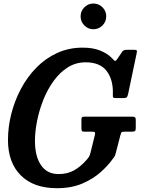

<svg xmlns="http://www.w3.org/2000/svg" viewBox="-20 -1026 786 1060"><path d="M446 -382H708.5Q719 -382 724.2 -379.2Q729.5 -376.5 729.5 -364.5V-319.5Q729.5 -305.5 725 -302.2Q720.5 -299 706 -299H665.5Q652 -299 649.8 -294.2Q647.5 -289.5 644.5 -279L619 -180.5Q616 -168 611.8 -161.2Q607.5 -154.5 600.5 -146Q576.5 -112 535 -75Q493.5 -38 433.8 -12.5Q374 13 294.5 13Q165.5 13 94.8 -57.8Q24 -128.5 24 -253.5Q24 -324.5 42.2 -396.8Q60.5 -469 95.2 -534.8Q130 -600.5 180.2 -652Q230.5 -703.5 295 -733.2Q359.5 -763 436.5 -763Q494 -763 534 -746.5Q574 -730 597 -706Q609.5 -692.5 614 -689.8Q618.5 -687 630 -704L654 -739.5Q658 -745.5 663.5 -748.2Q669 -751 680 -751H719.5Q732 -751 734.5 -748Q737 -745 735 -734.5L687 -505.5Q684 -493.5 679.8 -489Q675.5 -484.5 661 -484.5H621Q607.5 -484.5 605 -488.2Q602.5 -492 603 -502.5Q606.5 -583.5 569.8 -632.8Q533 -682 453 -682Q398.5 -682 354.2 -654Q310 -626 276 -579Q242 -532 219.2 -474.8Q196.5 -417.5 184.8 -358.5Q173 -299.5 173 -248Q173 -163 206.5 -114Q240 -65 303 -65Q353 -65 389.5 -85.8Q426 -106.5 458.5 -144Q466.5 -153 471.2 -160.5Q476 -168 479.5 -182.5L504 -282Q506.5 -293 503.5 -296Q500.5 -299 488.5 -299H447.5Q435 -299 432.2 -302.8Q429.5 -306.5 429.5 -318.5V-366Q429.5 -376 433.2 -379Q437 -382 446 -382ZM495.5 -864.5Q466.5 -864.5 445.8 -885.5Q425 -906.5 425 -935.5Q425 -965 445.8 -985.8Q466.5 -1006.5 495.5 -1006.5Q525 -1006.5 545.8 -985.8Q566.5 -965 566.5 -935.5Q566.5 -906.5 545.8 -885.5Q525 -864.5 495.5 -864.5Z"/></svg>

Font: Besley* Narrow Semi
Style: Italic
Weight: 600
Width: 4
Italic angle: -13°
Designer: Owen Earl
Foundry: indestructible type*
Version: Version 3.000; ttfautohint (v1.8.3)